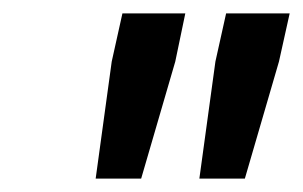

<svg xmlns="http://www.w3.org/2000/svg" viewBox="-20 -708 453 287"><path d="M278 -441 302 -616 318 -688H413L397 -616L346 -441ZM123 -441 147 -616 163 -688H257L242 -616L191 -441Z"/></svg>

Font: Saira SemiExpanded Medium
Style: Italic
Weight: 500
Width: 6
Italic angle: -12°
Designer: Hector Gatti with collaboration of the Omnibus-Type team
Foundry: Omnibus-Type
Version: Version 1.101